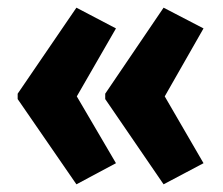

<svg xmlns="http://www.w3.org/2000/svg" viewBox="-20 -527 580 500"><path d="M26 -283 179 -507 282 -453 180 -276 282 -102 179 -47 26 -269ZM254 -283 406 -507 510 -453 409 -276 510 -102 406 -47 254 -269Z"/></svg>

Font: Noto Sans Telugu ExtraCondensed ExtraBold
Style: Regular
Weight: 800
Width: 2
Designer: Jelle Bosma - Monotype Design Team
Foundry: Monotype Imaging Inc.
Version: Version 2.005; ttfautohint (v1.8.4.7-5d5b)